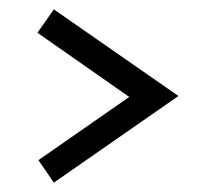

<svg xmlns="http://www.w3.org/2000/svg" viewBox="-20 -470 431 410"><path d="M95 -80 62 -128 256 -263 60 -400 95 -450 361 -265Z"/></svg>

Font: Bigshot One
Style: Regular
Weight: 400
Designer: Gesine Todt
Foundry: Gesine Todt
Version: Version 1.001